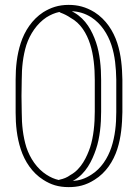

<svg xmlns="http://www.w3.org/2000/svg" viewBox="-20 -768 568 786"><path d="M456 -309C456 -259 451 -210 436 -165C421 -120 394 -78 354 -53C328 -36 304 -29 278 -27L283 -30C332 -58 357 -110 373 -157C389 -204 394 -260 394 -311V-441C394 -492 389 -548 373 -595C357 -641 332 -689 283 -717L274 -722C301 -721 327 -714 354 -697C394 -671 421 -629 436 -584C451 -539 455 -491 456 -442C456 -426 456 -412 456 -398C456 -370 456 -344 456 -309ZM460 -157C476 -206 480 -258 481 -309C481 -344 481 -370 481 -398C481 -412 481 -427 481 -442C480 -492 476 -543 460 -592C444 -641 414 -688 367 -718C331 -740 298 -748 261 -748C219 -748 188 -737 157 -718C111 -688 81 -641 65 -592C49 -543 44 -492 44 -442C44 -419 44 -397 44 -375C44 -353 44 -331 44 -307C44 -257 49 -206 65 -157C81 -108 111 -61 157 -32C188 -12 219 -2 261 -2C298 -2 331 -9 367 -32C414 -61 444 -108 460 -157ZM223 -719C224 -718 226 -717 228 -716C242 -711 256 -704 269 -695C310 -673 335 -631 349 -587C363 -544 368 -490 368 -441V-311C368 -262 363 -208 349 -165C336 -127 313 -76 269 -52C254 -41 240 -36 226 -33C224 -33 223 -32 221 -31C203 -35 187 -42 170 -53C131 -78 103 -120 88 -165C74 -210 69 -258 69 -307C69 -331 68 -353 68 -375C68 -397 69 -418 69 -442C69 -491 74 -539 88 -584C103 -629 131 -671 170 -697C188 -708 204 -715 223 -719Z"/></svg>

Font: LS
Style: LightAlt
Weight: 250
Designer: BSozoo
Foundry: BSozoo
Version: Version 001.000